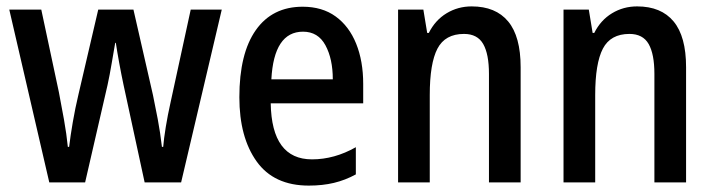

<svg xmlns="http://www.w3.org/2000/svg" viewBox="-20 -570 2230 600"><path d="M366 -305Q359 -338 352.5 -373.5Q346 -409 342 -436H340Q335 -408 329 -372Q323 -336 316 -304L246 0H134L9 -540H109L164 -282Q172 -241 180 -196Q188 -151 192 -111H196Q200 -145 207.5 -188.5Q215 -232 225 -274L287 -540H397L458 -273Q465 -240 473 -197.5Q481 -155 486 -111H490Q492 -136 498 -173Q504 -210 513 -250L576 -540H673L546 0H432Z M926 -549Q987 -549 1029 -518.5Q1071 -488 1093 -433.5Q1115 -379 1115 -308V-247H826Q829 -72 955 -72Q1025 -72 1092 -110V-25Q1059 -7 1023.5 1.5Q988 10 945 10Q836 10 782 -65.5Q728 -141 728 -266Q728 -403 779.5 -476Q831 -549 926 -549ZM927 -471Q836 -471 828 -322H1020Q1020 -386 997 -428.5Q974 -471 927 -471Z M1454 -550Q1529 -550 1568 -503Q1607 -456 1607 -360V0H1508V-339Q1508 -401 1490 -432.5Q1472 -464 1430 -464Q1371 -464 1347 -418Q1323 -372 1323 -273V0H1224V-540H1303L1315 -467H1320Q1340 -507 1375.5 -528.5Q1411 -550 1454 -550Z M1971 -550Q2046 -550 2085 -503Q2124 -456 2124 -360V0H2025V-339Q2025 -401 2007 -432.5Q1989 -464 1947 -464Q1888 -464 1864 -418Q1840 -372 1840 -273V0H1741V-540H1820L1832 -467H1837Q1857 -507 1892.5 -528.5Q1928 -550 1971 -550Z"/></svg>

Font: Noto Sans Lao Condensed Medium
Style: Regular
Weight: 500
Width: 3
Designer: Monotype Design Team
Foundry: Monotype Imaging Inc.
Version: Version 2.003; ttfautohint (v1.8.4.7-5d5b)